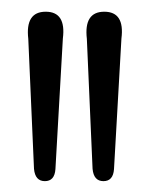

<svg xmlns="http://www.w3.org/2000/svg" viewBox="-20 -796 262 336"><path d="M161 -479Q144 -479 142 -500.5L132 -728Q126.5 -775.5 162.5 -775.5Q198.5 -775.5 192.5 -728.5L179.5 -500Q178 -479 161 -479ZM58.5 -479Q41.5 -479 39.5 -500.5L29.5 -728Q24 -775.5 60 -775.5Q96 -775.5 90 -728.5L77 -500Q75.5 -479 58.5 -479Z"/></svg>

Font: Fraunces 144pt SuperSoft Light
Style: Regular
Weight: 300
Version: Version 1.000;[0bf87f6ff]